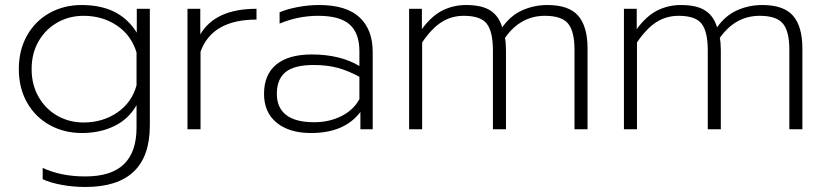

<svg xmlns="http://www.w3.org/2000/svg" viewBox="-20 -515 3287 765"><path d="M150 199V154Q223 188 320 188Q423 188 473.5 139.5Q524 91 524 -7V-96Q493 -41 436 -13Q379 15 306 15Q236 15 178.5 -16.5Q121 -48 88 -106Q55 -164 55 -240Q55 -316 88 -374Q121 -432 178 -463.5Q235 -495 305 -495Q381 -495 435.5 -468Q490 -441 525 -385V-480H577V-15Q577 230 320 230Q271 230 225.5 221.5Q180 213 150 199ZM524 -175V-306Q503 -375 445.5 -413.5Q388 -452 313 -452Q256 -452 209 -425.5Q162 -399 134 -351Q106 -303 106 -240Q106 -177 134 -128.5Q162 -80 209 -53.5Q256 -27 313 -27Q389 -27 447 -66.5Q505 -106 524 -175Z M727 -480H778V-378Q838 -480 1002 -480V-437Q825 -437 779 -309V0H727Z M1032 -141Q1032 -218 1081 -258Q1130 -298 1222 -298Q1335 -298 1412 -252V-311Q1412 -383 1373 -417.5Q1334 -452 1248 -452Q1168 -452 1094 -421V-466Q1124 -479 1167 -487Q1210 -495 1251 -495Q1360 -495 1412.5 -446Q1465 -397 1465 -308V0H1416V-69Q1353 15 1219 15Q1133 15 1082.5 -26Q1032 -67 1032 -141ZM1412 -120V-209Q1368 -233 1326 -244.5Q1284 -256 1230 -256Q1152 -256 1117.5 -227.5Q1083 -199 1083 -141Q1083 -86 1120 -57Q1157 -28 1232 -28Q1292 -28 1340.5 -52.5Q1389 -77 1412 -120Z M1610 -480H1661V-399Q1699 -451 1742.5 -473Q1786 -495 1837 -495Q1900 -495 1934 -473Q1968 -451 1981 -406Q2014 -453 2061 -474Q2108 -495 2161 -495Q2247 -495 2284 -452Q2321 -409 2321 -322V0H2269V-317Q2269 -390 2243.5 -421Q2218 -452 2151 -452Q2054 -452 1992 -364Q1996 -344 1996 -314V0H1944V-314Q1944 -389 1919.5 -420.5Q1895 -452 1828 -452Q1779 -452 1739.5 -427Q1700 -402 1662 -346V0H1610Z M2466 -480H2517V-399Q2555 -451 2598.5 -473Q2642 -495 2693 -495Q2756 -495 2790 -473Q2824 -451 2837 -406Q2870 -453 2917 -474Q2964 -495 3017 -495Q3103 -495 3140 -452Q3177 -409 3177 -322V0H3125V-317Q3125 -390 3099.5 -421Q3074 -452 3007 -452Q2910 -452 2848 -364Q2852 -344 2852 -314V0H2800V-314Q2800 -389 2775.5 -420.5Q2751 -452 2684 -452Q2635 -452 2595.5 -427Q2556 -402 2518 -346V0H2466Z"/></svg>

Font: Prompt ExtraLight
Style: Regular
Weight: 275
Designer: Katatrad Team
Foundry: CadsonDemak
Version: Version 1.000